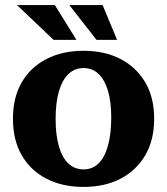

<svg xmlns="http://www.w3.org/2000/svg" viewBox="-20 -724 657 756"><path d="M309 12Q226 12 163.5 -20Q101 -52 66 -112Q31 -172 31 -256Q31 -341 66 -400.5Q101 -460 163.5 -492Q226 -524 309 -524Q392 -524 454 -492Q516 -460 551.5 -400.5Q587 -341 587 -256Q587 -172 551.5 -112Q516 -52 454 -20Q392 12 309 12ZM309 -57Q344 -57 368 -80.5Q392 -104 405 -150Q418 -196 418 -262Q418 -324 405 -367Q392 -410 368 -433Q344 -456 309 -456Q274 -456 249.5 -432.5Q225 -409 212 -364.5Q199 -320 199 -256Q199 -192 212 -147.5Q225 -103 249.5 -80Q274 -57 309 -57ZM191 -567 47 -704H196L281 -567ZM360 -567 253 -704H384L441 -567Z"/></svg>

Font: Montagu Slab 144pt SemiBold
Style: Regular
Weight: 600
Version: Version 1.000